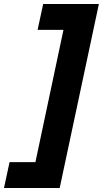

<svg xmlns="http://www.w3.org/2000/svg" viewBox="-91 -765 517 965"><path d="M-71 180 -43 50H87L228 -615H98L126 -745H406L209 180Z"/></svg>

Font: Plus Jakarta Display
Style: Bold Italic
Weight: 700
Italic angle: -12°
Designer: Gumpita Rahayu
Foundry: Tokotype Studio
Version: Version 1.000;hotconv 1.0.109;makeotfexe 2.5.65596